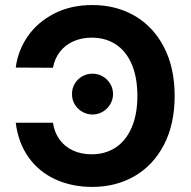

<svg xmlns="http://www.w3.org/2000/svg" viewBox="-20 -737 764 767"><path d="M345.7 -120.6Q401.1 -120.6 442.3 -147.9Q483.5 -175.3 506.1 -227.8Q528.8 -280.3 528.8 -353.6Q528.8 -428.5 506.1 -480.8Q483.5 -533.1 442.4 -559.8Q401.3 -586.6 346.5 -586.6Q306.3 -586.6 273.6 -572.1Q240.9 -557.6 219.8 -530.8Q198.6 -503.9 191.5 -466.3L42.9 -467.1Q51.3 -534 90.2 -591Q129.2 -648 195.8 -682.4Q262.4 -716.9 348.9 -716.9Q444 -716.9 518.5 -673.5Q592.9 -630.1 635.3 -548.1Q677.7 -466.1 677.7 -353.6Q677.7 -241 635 -158.7Q592.2 -76.4 517.6 -33.4Q443 9.7 348.9 9.7Q267.2 9.7 201.3 -20.5Q135.4 -50.7 94.1 -108.6Q52.8 -166.6 42.9 -246.6H191.5Q197.3 -207.7 218.1 -179.3Q239 -150.8 271.8 -135.7Q304.7 -120.6 345.7 -120.6ZM267.7 -361.5Q267.3 -383.5 278.3 -402.2Q289.3 -421 308.4 -431.9Q327.5 -442.7 349.7 -442.7Q371.3 -442.7 390.3 -431.9Q409.2 -421 420.4 -402.1Q431.5 -383.3 431.7 -361.5Q431.5 -339.3 420.4 -320.5Q409.2 -301.8 390.3 -290.6Q371.3 -279.5 349.7 -279.5Q327.5 -279.5 308.4 -290.6Q289.3 -301.8 278.3 -320.4Q267.3 -339.1 267.7 -361.5Z"/></svg>

Font: Pretendard Variable
Style: Regular
Weight: 400
Designer: Base glyphs from Inter by Rasmus Andersson; Hangul glyphs from Noto Sans CJK(Source Han Sans) by Jang Soo-young and Kang
Foundry: Kil Hyung-jin
Version: Version 1.100;FEAKit 1.0